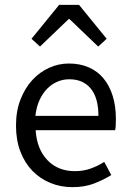

<svg xmlns="http://www.w3.org/2000/svg" viewBox="-20 -760 536 792"><path d="M279 12Q230 12 187.5 -5.5Q145 -23 113.5 -55.5Q82 -88 64 -135Q46 -182 46 -242Q46 -302 64.5 -349.5Q83 -397 113.5 -430Q144 -463 183 -480.5Q222 -498 264 -498Q310 -498 346.5 -482Q383 -466 407.5 -436Q432 -406 445 -364Q458 -322 458 -270Q458 -257 457.5 -244.5Q457 -232 455 -223H127Q132 -145 175.5 -99.5Q219 -54 289 -54Q324 -54 353.5 -64.5Q383 -75 410 -92L439 -38Q407 -18 368 -3Q329 12 279 12ZM126 -282H386Q386 -356 354.5 -394.5Q323 -433 266 -433Q240 -433 216.5 -423Q193 -413 174 -393.5Q155 -374 142.5 -346Q130 -318 126 -282ZM110 -600 224 -740H306L420 -600L385 -568L267 -681H263L145 -568Z"/></svg>

Font: Giro Regular
Style: Regular
Weight: 400
Designer: Paul D. Hunt
Foundry: Adobe Systems Incorporated
Version: Version 1.000;PS 1.0;hotconv 1.0.88;makeotf.lib2.5.647800